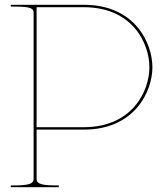

<svg xmlns="http://www.w3.org/2000/svg" viewBox="-20 -780 688 800"><path d="M25 -760V-752.5H45C111 -752.5 120 -743 120 -727.5V-35C120 -20.5 113.5 -7.5 45 -7.5H25V0H225V-7.5H207.5C139 -7.5 132.5 -20.5 132.5 -35V-240H330C540 -240 615 -397.5 615 -500C615 -600.5 542 -760 330 -760ZM132.5 -250V-750H328.5C534.5 -750 602.5 -596.5 602.5 -500C602.5 -401.5 532.5 -250 328.5 -250Z"/></svg>

Font: Znikomit
Style: Regular
Weight: 100
Designer: gluk
Foundry: gluk
Version: Version 0.55